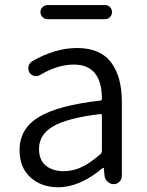

<svg xmlns="http://www.w3.org/2000/svg" viewBox="-20 -749 599 781"><path d="M216.8 12.7Q148.4 12.7 104 -27.3Q59.6 -67.4 59.6 -138.7Q59.6 -225.6 137.7 -272.9Q215.8 -320.3 387.7 -339.8Q395.5 -340.8 394.5 -348.6Q393.6 -486.3 280.3 -486.3Q213.9 -486.3 143.6 -444.3Q131.8 -437.5 119.1 -440.4Q106.4 -443.4 99.6 -454.1Q92.8 -466.8 96.2 -480Q99.6 -493.2 111.3 -500Q204.1 -553.7 293 -553.7Q387.7 -553.7 431.6 -495.6Q475.6 -437.5 475.6 -335V-33.2Q475.6 -19.5 465.8 -9.8Q456.1 0 442.4 0Q428.7 0 418 -9.8Q407.2 -19.5 405.3 -33.2L402.3 -64.5Q402.3 -66.4 400.9 -66.4Q399.4 -66.4 397.5 -65.4Q304.7 12.7 216.8 12.7ZM239.3 -52.7Q277.3 -52.7 313 -69.8Q348.6 -86.9 389.6 -123Q394.5 -127.9 394.5 -135.7V-278.3Q394.5 -286.1 387.7 -285.2Q252.9 -268.6 195.8 -234.9Q138.7 -201.2 138.7 -143.6Q138.7 -97.7 166.5 -75.2Q194.3 -52.7 239.3 -52.7ZM173.8 -670.9Q162.1 -670.9 153.3 -679.2Q144.5 -687.5 144.5 -699.7Q144.5 -711.9 153.3 -720.2Q162.1 -728.5 173.8 -728.5H407.2Q418.9 -728.5 427.2 -720.2Q435.5 -711.9 435.5 -699.7Q435.5 -687.5 427.2 -679.2Q418.9 -670.9 407.2 -670.9Z"/></svg>

Font: Gen Jyuu Gothic Normal
Style: Regular
Weight: 300
Designer: [Source Han Sans]
Ryoko NISHIZUKA  (kana & ideographs); Paul D. Hunt (Latin, Greek & Cyrillic); Wenlong ZHANG  (bopomofo
Version: Version 1.002.20150607